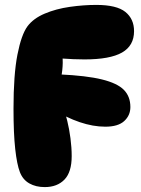

<svg xmlns="http://www.w3.org/2000/svg" viewBox="-20 -736 576 782"><path d="M372 -716Q455 -716 490.5 -687.5Q526 -659 526 -609Q526 -550 477 -522Q428 -494 324 -494Q304 -494 279 -495Q254 -496 226 -498L229 -530Q236 -509 235.5 -479.5Q235 -450 229 -421L222 -433Q332 -428 395 -412.5Q458 -397 484.5 -370Q511 -343 511 -300Q511 -266 486 -243Q461 -220 409 -220Q359 -220 304.5 -238.5Q250 -257 194 -292L237 -294Q246 -276 254 -243.5Q262 -211 267 -173Q272 -135 272 -100Q272 -35 242.5 -4.5Q213 26 162 26Q126 26 99.5 11Q73 -4 61 -35Q49 -66 42 -129Q35 -192 35 -293Q35 -432 51 -513.5Q67 -595 92 -629Q116 -661 162 -680.5Q208 -700 264 -708Q320 -716 372 -716Z"/></svg>

Font: DynaPuff SemiBold
Style: Regular
Weight: 600
Designer: Toshi Omagari, Jennifer Daniel
Foundry: Google Fonts
Version: Version 2.000